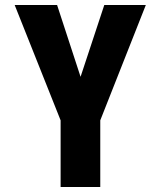

<svg xmlns="http://www.w3.org/2000/svg" viewBox="-20 -745 640 765"><path d="M221.5 -265.5 38.5 -725H207.5L301 -439L395.5 -725H561L379.5 -265.5V0H221.5Z"/></svg>

Font: JuliaMono ExtraBold
Style: Regular
Weight: 800
Monospace: yes
Designer: cormullion
Foundry: corm
Version: Version 0.055; ttfautohint (v1.8.4)